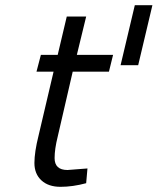

<svg xmlns="http://www.w3.org/2000/svg" viewBox="-20 -712 609 742"><path d="M569 -692 514 -460H446L501 -692ZM191 -101Q191 -55 241 -55L318 -61L313 -4Q261 10 214 10Q167 10 140 -15Q113 -40 113 -82Q113 -124 129 -188L187 -435H121L138 -500H203L238 -648H313L277 -500H417L401 -435H261L203 -184Q191 -136 191 -101Z"/></svg>

Font: Titillium Web
Style: Italic
Weight: 400
Italic angle: -13°
Version: Version 1.002;PS 57.000;hotconv 1.0.70;makeotf.lib2.5.55311